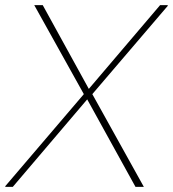

<svg xmlns="http://www.w3.org/2000/svg" viewBox="-31 -731 676 751"><path d="M316.4 -383.3 595.2 -710.9H624.5L625.5 -708.5L330.1 -362.8L531.7 0H499L310.1 -342.3L19 0H-9.8L-10.7 -2.4L296.9 -362.8L103 -710.9H136.2Z"/></svg>

Font: Roboto-ThinItalic
Style: Italic
Weight: 250
Italic angle: -12°
Designer: Google
Version: Version 1.100141; 2013; ttfautohint (v0.94.14-c901) -l 8 -r 